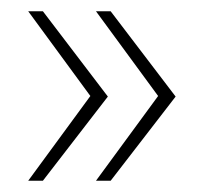

<svg xmlns="http://www.w3.org/2000/svg" viewBox="-20 -366 361 340"><path d="M56 -46H30L140 -196L30 -346H56L171 -195ZM176 -46H150L260 -196L150 -346H176L291 -195Z"/></svg>

Font: Rokkitt Thin
Style: Regular
Weight: 250
Version: Version 3.103